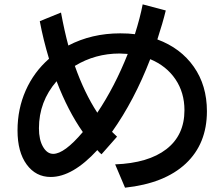

<svg xmlns="http://www.w3.org/2000/svg" viewBox="-20 -826 1040 893"><path d="M208 -552.7Q181.6 -639.6 165 -727.5L263.7 -767.6Q280.3 -678.7 297.9 -614.3Q406.2 -670.9 539.1 -670.9Q579.1 -670.9 607.4 -667Q631.8 -744.1 643.6 -805.7L751 -777.3Q737.3 -720.7 711.9 -642.6Q820.3 -602.5 881.3 -515.6Q942.4 -428.7 942.4 -308.6Q942.4 -157.2 843.8 -64.9Q745.1 27.3 561.5 46.9L515.6 -61.5Q669.9 -67.4 753.9 -132.3Q837.9 -197.3 837.9 -313.5Q837.9 -395.5 795.9 -457.5Q753.9 -519.5 678.7 -550.8Q604.5 -358.4 501 -212.9Q516.6 -197.3 524.4 -190.4L452.1 -108.4Q441.4 -117.2 432.6 -127.9Q317.4 -2.9 215.8 -2.9Q146.5 -2.9 104 -61Q61.5 -119.1 61.5 -219.2Q61.5 -319.3 99.6 -405.3Q137.7 -491.2 208 -552.7ZM161.1 -229.5Q161.1 -175.8 180.2 -143.1Q199.2 -110.4 227.5 -110.4Q279.3 -110.4 365.2 -211.9Q295.9 -310.5 243.2 -448.2Q161.1 -353.5 161.1 -229.5ZM328.1 -519.5Q372.1 -394.5 432.6 -301.8Q513.7 -422.9 574.2 -575.2Q548.8 -577.1 536.1 -577.1Q422.9 -577.1 328.1 -519.5Z"/></svg>

Font: GenEi M Gothic v2 Medium
Style: Regular
Weight: 500
Version: Version 2.0